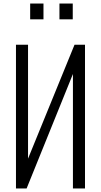

<svg xmlns="http://www.w3.org/2000/svg" viewBox="-20 -1062 569 1082"><path d="M70 0V-810H138V-168L400 -810H459V0H391V-645L130 0ZM315 -953V-1042H390V-953ZM150 -953V-1042H225V-953Z"/></svg>

Font: Oswald Light
Style: Regular
Weight: 300
Designer: Vernon Adams
Foundry: Vernon Adams
Version: Version 4.103;gftools[0.9.33.dev8+g029e19f]